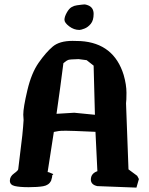

<svg xmlns="http://www.w3.org/2000/svg" viewBox="-20 -855 677 874"><path d="M380.4 -831Q406.2 -821.1 406.2 -791.7Q406.2 -762.2 393.3 -746.6Q380.4 -730.9 364.3 -724.8Q348.3 -718.7 341.5 -718.7Q316.6 -718.7 295 -735.1Q273.4 -751.5 273.4 -764.9Q273.4 -778.3 283.7 -797Q294 -815.8 305.9 -822.6Q317.8 -829.5 330.6 -831Q343.5 -832.6 351.3 -833.7Q359 -834.9 364.5 -834.9Q370.1 -834.9 380.4 -831ZM393.6 -37.6Q393.6 -65.4 423.3 -75.7Q418.5 -165.5 414.6 -254.9Q384.8 -255.9 322.8 -258.8Q300.3 -259.8 284.2 -259.8Q278.8 -259.8 274.4 -259.8Q253.9 -259.8 246.1 -258.3Q231.4 -255.4 225.1 -254.4Q211.4 -163.1 196.8 -71.8Q198.7 -71.3 202.6 -70.8L222.7 -62.5L216.3 -54.2L217.8 -51.3L212.4 -31.7Q202.1 -11.7 176.5 -7.3Q150.9 -2.9 110.4 -2.9Q69.8 -2.9 47.4 -8.1Q24.9 -13.2 24.9 -32.5Q24.9 -51.8 43.9 -65.4Q63 -79.1 63 -85L81.5 -238.3Q85.9 -281.7 87.4 -308.6L85.9 -333Q85.9 -365.2 104.5 -443.8Q123 -522.5 156.2 -569.8Q189.5 -617.2 220.2 -643.1Q251 -668.9 310.1 -668.9Q324.7 -668.9 347.2 -668Q498.5 -658.2 543 -513.7Q555.7 -469.2 555.7 -432.9Q555.7 -396.5 553.7 -384.8L564.9 -84L604.5 -54.7L612.3 -40L601.1 -1L422.9 -7.8Q395.5 -13.7 393.6 -35.2ZM337.9 -585.9Q296.9 -585 290 -582Q282.2 -578.6 275.9 -573Q269.5 -567.4 268.6 -567.4Q253.9 -451.7 237.3 -336.9L317.9 -341.8Q365.2 -336.9 412.1 -332.5Q408.7 -444.3 406.2 -556.2L374.5 -581.1Z"/></svg>

Font: Drukaatie burti
Style: Bold
Weight: 700
Version: Version 0.14